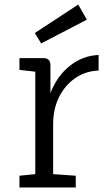

<svg xmlns="http://www.w3.org/2000/svg" viewBox="-20 -829 458 849"><path d="M66 0V-52L136 -59V-512L66 -520V-572H172Q203 -572 203 -541V-417Q232 -493 289 -538Q346 -583 416 -586V-517Q358 -515 312.5 -483.5Q267 -452 241 -399.5Q215 -347 215 -280V-59L315 -52V0ZM162 -637 134 -683 326 -809 364 -742Z"/></svg>

Font: Fauna One
Style: Regular
Weight: 400
Designer: Eduardo Rodriguez Tunni
Foundry: Eduardo Rodriguez Tunni
Version: Version 2.001; ttfautohint (v1.8.4.7-5d5b);gftools[0.9.23]